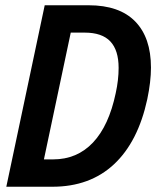

<svg xmlns="http://www.w3.org/2000/svg" viewBox="-20 -710 594 730"><path d="M150 -690H317Q434 -690 494 -628.5Q554 -567 554 -453Q554 -400 540 -333Q505 -171 413.5 -85.5Q322 0 179 0H4ZM182 -104Q273 -104 333.5 -168Q394 -232 420 -356Q431 -406 431 -452Q431 -519 399.5 -552.5Q368 -586 302 -586H249L147 -104Z"/></svg>

Font: Decalotype SemiBold Italic
Style: Regular
Weight: 600
Italic angle: -12°
Designer: Alfredo Marco Pradil
Foundry: Alfredo Marco Pradil
Version: Version 1.0